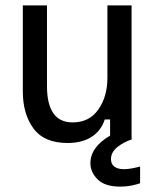

<svg xmlns="http://www.w3.org/2000/svg" viewBox="-20 -520 582 715"><path d="M231.7 12.5Q144.2 12.5 104.6 -41.7Q65 -95.8 65 -179.2V-500H155V-198.3Q155 -133.3 178.3 -98.8Q201.7 -64.2 250.8 -64.2Q312.5 -64.2 346.2 -112.1Q380 -160 380 -230.8V-500H470V0H390V-75H370Q356.7 -33.3 321.2 -10.4Q285.8 12.5 231.7 12.5ZM428.3 175Q370.8 175 343.8 148.3Q316.7 121.7 316.7 87.5Q316.7 57.5 335.4 31.7Q354.2 5.8 390 -15L468.3 -5V0Q438.3 10 415.8 28.8Q393.3 47.5 393.3 72.5Q393.3 90.8 405.8 100.4Q418.3 110 441.7 110Q455 110 470.8 107.1Q486.7 104.2 501.7 100V162.5Q487.5 167.5 468.8 171.2Q450 175 428.3 175Z"/></svg>

Font: Familjen Grotesk Variable
Style: Regular
Weight: 400
Designer: Anders Wikstroem, Jonas Baeckman, Matilda Gysing, Kristian Moeller
Foundry: Familjen STHLM AB
Version: Version 2.000